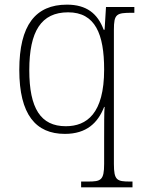

<svg xmlns="http://www.w3.org/2000/svg" viewBox="-20 -566 621 826"><path d="M329 240H550V215H540C483 215 470 210 470 139V-438C470 -506 481 -511 548 -511H558V-536H436L430 -438H426C400 -508 352 -546 268 -546C133 -546 63 -458 63 -265C63 -73 134 10 259 10C352 10 401 -37 428 -106H430C428 -85 428 -26 428 33V139C428 210 414 215 358 215H329ZM263 -23C155 -23 106 -100 106 -264C106 -431 157 -513 273 -513C390 -513 428 -419 428 -267C428 -77 353 -23 263 -23Z"/></svg>

Font: Noto Serif Lao ExtraLight
Style: Regular
Weight: 200
Designer: Monotype Design Team
Foundry: Monotype Imaging Inc.
Version: Version 2.003